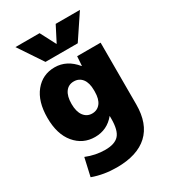

<svg xmlns="http://www.w3.org/2000/svg" viewBox="-235 -889 1105 1239"><g transform="rotate(-30 318.0 -270.0)"><path d="M391.6 -450.2H393.6L398.4 -519.5H573.2V-59.6Q573.2 84 494.1 157.2Q415 230.5 262.7 230.5Q166 230.5 83 200.2L113.3 66.4Q182.6 94.7 254.4 94.7Q326.2 94.7 356.9 60.5Q387.7 26.4 387.7 -59.6V-80.1H386.7Q329.1 -9.8 239.3 -9.8Q149.4 -9.8 91.3 -79.1Q33.2 -148.4 33.2 -270.5Q33.2 -392.6 89.4 -461.4Q145.5 -530.3 235.8 -530.3Q326.2 -530.3 391.6 -450.2ZM83 -769.5H262.7L322.3 -655.3H324.2L382.8 -769.5H563.5L443.4 -589.8H203.1ZM382.8 -264.6V-275.4Q382.8 -330.1 359.9 -359.9Q336.9 -389.6 297.4 -389.6Q257.8 -389.6 235.4 -358.9Q212.9 -328.1 212.9 -270.5Q212.9 -212.9 236.3 -181.6Q259.8 -150.4 298.3 -150.4Q336.9 -150.4 359.9 -179.7Q382.8 -209 382.8 -264.6Z"/></g></svg>

Font: GenEi M Gothic v2 Black
Style: Regular
Weight: 900
Version: Version 2.0